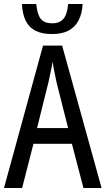

<svg xmlns="http://www.w3.org/2000/svg" viewBox="-20 -944 536 964"><path d="M395 -924Q392 -874 374 -840.5Q356 -807 323.5 -790Q291 -773 241 -773Q191 -773 158.5 -789.5Q126 -806 109.5 -839Q93 -872 90 -924H162Q167 -871 185 -849Q203 -827 242 -827Q280 -827 299 -850Q318 -873 322 -924ZM399 0 341 -222H148L91 0H0L196 -715H292L490 0ZM264 -530Q261 -546 257 -564.5Q253 -583 249.5 -601.5Q246 -620 244 -634Q240 -608 234 -581Q228 -554 223 -530L166 -301H322Z"/></svg>

Font: Noto Sans Display Condensed
Style: Regular
Weight: 400
Width: 3
Designer: Monotype Design Team
Foundry: Monotype Imaging Inc.
Version: Version 2.003